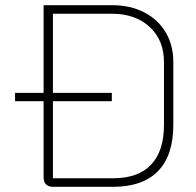

<svg xmlns="http://www.w3.org/2000/svg" viewBox="-20 -720 756 740"><path d="M648 -481V-239Q648 -121 589 -60.5Q530 0 416 0H184Q167 0 157.5 -9.5Q148 -19 148 -36V-330H38V-362H148V-700H412Q482 -700 535.5 -672.5Q589 -645 618.5 -595.5Q648 -546 648 -481ZM612 -481Q612 -565 557 -616Q502 -667 412 -667H184V-362H411V-330H184V-33H416Q513 -33 562.5 -85.5Q612 -138 612 -239Z"/></svg>

Font: Bai Jamjuree ExtraLight
Style: Regular
Weight: 275
Designer: Katatrad Aksorn Co.,Ltd.
Foundry: Cadson Demak Co.,Ltd.
Version: Version 1.000; ttfautohint (v1.6)